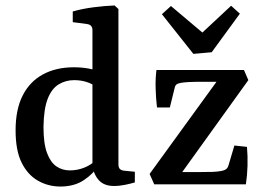

<svg xmlns="http://www.w3.org/2000/svg" viewBox="-20 -674 966 702"><path d="M201 8Q156 8 118.5 -13.5Q81 -35 59 -79.5Q37 -124 37 -197Q37 -274 63 -325Q89 -376 137 -402Q185 -428 250 -428Q278 -428 303.5 -423.5Q329 -419 343 -413L329 -357Q319 -367 297.5 -374Q276 -381 251 -381Q220 -381 194.5 -365.5Q169 -350 154.5 -313Q140 -276 139 -210Q139 -149 152 -114.5Q165 -80 186.5 -65.5Q208 -51 235 -51Q263 -51 288 -61Q313 -71 330 -88L342 -71Q321 -38 286 -15Q251 8 201 8ZM413 -641V-74Q413 -61 418.5 -56Q424 -51 433 -50L473 -46V-7Q460 -3 438.5 1.5Q417 6 397 6Q361 6 342 -14.5Q323 -35 318 -68V-564Q318 -583 299 -586L246 -593V-632Q280 -642 323 -647.5Q366 -653 399 -654ZM781 -388 788 -375H702Q686 -375 669.5 -374Q653 -373 641 -371Q630 -369 625 -365Q620 -361 618 -350L601 -281H554Q550 -315 549 -351Q548 -387 552 -418H872L888 -381L637 -32L630 -45H717Q737 -45 755.5 -45.5Q774 -46 790 -49Q800 -51 806 -55Q812 -59 815 -68L837 -142L883 -137Q886 -103 885 -68Q884 -33 879 0H544L527 -38ZM857 -624 754 -483 687 -477 572 -622 605 -652 720 -555 825 -653Z"/></svg>

Font: Rasa Medium
Style: Regular
Weight: 500
Designer: Anna Giedrys (Yrsa+Rasa design), David Brezina (Yrsa art-direction, Rasa art-direction, design)
Foundry: Rosetta Type Foundry
Version: Version 2.004